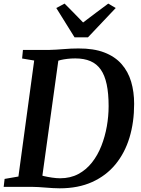

<svg xmlns="http://www.w3.org/2000/svg" viewBox="-27 -1014 764 1042"><path d="M97.5 -743H239Q278 -744 318.5 -747.5Q359 -751 398.5 -751Q481.5 -751.5 539.2 -729.2Q597 -707 632.8 -666.2Q668.5 -625.5 684.8 -570.5Q701 -515.5 701 -450Q701 -351 675.8 -267.5Q650.5 -184 599.8 -122.2Q549 -60.5 473.2 -26.2Q397.5 8 297 8Q279 8 259.5 6.8Q240 5.5 220 4Q200 2.5 180.8 1.2Q161.5 0 143 0H-7L-2 -43L73 -56L158.5 -685.5L93 -696.5ZM198 -24.5 184.5 -67Q191.5 -63 211.8 -58.2Q232 -53.5 256.2 -50Q280.5 -46.5 299 -46.5Q355 -46.5 398 -69.5Q441 -92.5 472.2 -132.2Q503.5 -172 523.2 -222.5Q543 -273 552.8 -328.5Q562.5 -384 562.5 -438Q562.5 -507 552 -556.2Q541.5 -605.5 519.8 -636.5Q498 -667.5 463.8 -682.2Q429.5 -697 381.5 -697Q358.5 -697 338.2 -694.5Q318 -692 303 -688.5Q288 -685 278.5 -681.5L293.5 -713.5ZM377.5 -811.5 278.5 -970.5 323.5 -994.5Q349 -969 374 -943.5Q399 -918 424 -892Q458 -918 492 -943.5Q526 -969 560.5 -994.5L601 -970.5L450.5 -811.5Z"/></svg>

Font: Merriweather 24pt SemiBold
Style: Italic
Weight: 600
Italic angle: -7.8°
Version: Version 2.101